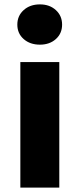

<svg xmlns="http://www.w3.org/2000/svg" viewBox="-20 -851 360 871"><path d="M72.3 0V-569.3H249V0ZM161.1 -648.4Q116.2 -648.4 87.4 -673.8Q58.6 -699.2 58.6 -739.3Q58.6 -779.3 87.4 -805.2Q116.2 -831.1 161.1 -831.1Q205.1 -831.1 233.4 -805.2Q261.7 -779.3 261.7 -739.3Q261.7 -699.2 233.4 -673.8Q205.1 -648.4 161.1 -648.4Z"/></svg>

Font: Gen Shin Gothic Heavy
Style: Bold
Weight: 900
Designer: [Source Han Sans]
Ryoko NISHIZUKA  (kana & ideographs); Paul D. Hunt (Latin, Greek & Cyrillic); Wenlong ZHANG  (bopomofo
Version: Version 1.002.20150607